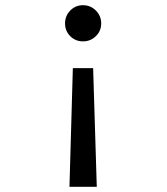

<svg xmlns="http://www.w3.org/2000/svg" viewBox="-20 -520 640 738"><path d="M369 -430Q369 -401 348.5 -381Q328 -361 299 -361Q270 -361 250 -381Q230 -401 230 -430Q230 -459 250 -479.5Q270 -500 299 -500Q328 -500 348.5 -479.5Q369 -459 369 -430ZM338 -258 352 198H247L260 -258Z"/></svg>

Font: Wlorlttqgufhjawjgtejqphaquk
Style: Regular
Weight: 400
Monospace: yes
Designer: Carrois Corporate & Edenspiekermann
Foundry: Carrois Corporate GbR & Edenspiekermann AG
Version: Version 2.001